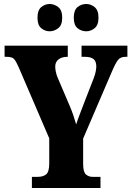

<svg xmlns="http://www.w3.org/2000/svg" viewBox="-20 -943 660 963"><path d="M140 0V-56H170Q196 -56 211.5 -68.5Q227 -81 227 -124V-249L74 -605Q61 -635 51 -646.5Q41 -658 14 -658H3V-714H320V-658H317Q290 -658 273.5 -645Q257 -632 257 -609Q257 -598 260 -583Q263 -568 269 -554L330 -411Q342 -383 348.5 -362.5Q355 -342 362 -319Q370 -344 381.5 -373.5Q393 -403 405 -435L449 -548Q458 -571 460.5 -586.5Q463 -602 463 -609Q463 -636 449 -647Q435 -658 405 -658H389V-714H619V-658H609Q585 -658 572.5 -643Q560 -628 540 -581L397 -248V-123Q397 -80 411 -68Q425 -56 444 -56H484V0ZM413 -786Q388 -786 369 -801.5Q350 -817 350 -854Q350 -892 369 -907.5Q388 -923 413 -923Q435 -923 454.5 -907.5Q474 -892 474 -854Q474 -817 454.5 -801.5Q435 -786 413 -786ZM229 -786Q206 -786 187 -801.5Q168 -817 168 -854Q168 -892 187 -907.5Q206 -923 229 -923Q252 -923 272 -907.5Q292 -892 292 -854Q292 -817 272 -801.5Q252 -786 229 -786Z"/></svg>

Font: Noto Serif Bengali ExtraCondensed Black
Style: Regular
Weight: 900
Width: 2
Designer: Juan Bruce, Universal Thirst, Indian Type Foundry and the Monotype Design Team.
Foundry: Monotype Imaging Inc.
Version: Version 2.003; ttfautohint (v1.8.4.7-5d5b)